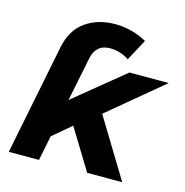

<svg xmlns="http://www.w3.org/2000/svg" viewBox="-110 -856 922 958"><g transform="rotate(15 351.0 -376.5)"><path d="M20 0 134 -570Q153 -664 217 -708.5Q281 -753 368 -753Q415 -753 458 -741Q501 -729 533 -710L474 -600Q427 -630 376 -630Q338 -630 316 -610Q294 -590 287 -554L241 -327L499 -538H702L421 -304L606 0H425L297 -209L202 -129L176 0Z"/></g></svg>

Font: Montserrat
Style: Bold Italic
Weight: 700
Italic angle: -11.3°
Designer: Julieta Ulanovsky
Foundry: Julieta Ulanovsky
Version: Version 9.000; ttfautohint (v1.8.4.7-5d5b)